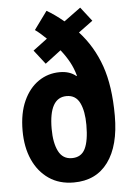

<svg xmlns="http://www.w3.org/2000/svg" viewBox="-55 -806 590 857"><g transform="rotate(-5 240.5 -377.5)"><path d="M186 -764Q221 -744 262 -710L337 -765L386 -702L322 -655Q385 -586 417 -495Q449 -404 449 -271Q449 -137 395 -63.5Q341 10 241 10Q176 10 129.5 -22Q83 -54 58 -110Q33 -166 33 -240Q33 -318 58 -373Q83 -428 125.5 -457Q168 -486 221 -486Q266 -486 294 -462L296 -464Q287 -497 271.5 -525.5Q256 -554 233 -583L162 -529L113 -592L177 -640Q163 -653 152 -663Q141 -673 127 -683ZM242 -377Q163 -377 163 -237Q163 -174 182 -136.5Q201 -99 242 -99Q284 -99 301.5 -134.5Q319 -170 319 -241Q319 -303 301 -340Q283 -377 242 -377Z"/></g></svg>

Font: Noto Sans Sinhala UI ExtraCondensed
Style: Bold
Weight: 700
Width: 2
Designer: Jelle Bosma - Monotype Design Team
Foundry: Monotype Imaging Inc.
Version: Version 2.006; ttfautohint (v1.8.4.7-5d5b)